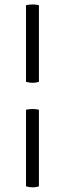

<svg xmlns="http://www.w3.org/2000/svg" viewBox="-20 -806 280 843"><path d="M150.9 -783.2V-446.8Q125 -438 94.2 -446.8V-783.2Q124 -789.6 150.9 -783.2ZM150.9 -324.2V12.2Q125 21 94.2 12.2V-324.2Q124 -330.6 150.9 -324.2Z"/></svg>

Font: Adamina
Style: Regular
Weight: 400
Designer: Cyreal (www.cyreal.org)
Foundry: Cyreal (www.cyreal.org)
Version: Version 1.010